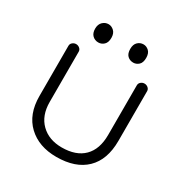

<svg xmlns="http://www.w3.org/2000/svg" viewBox="-170 -851 961 1004"><g transform="rotate(30 310.5 -349.0)"><path d="M308 20Q202 20 137.5 -41Q73 -102 73 -212V-515Q73 -527 82.5 -535Q92 -543 104 -543Q116 -543 125.5 -535Q135 -527 135 -515V-212Q135 -130 182.5 -83.5Q230 -37 308 -37Q394 -37 440 -83Q486 -129 486 -215V-515Q486 -527 495.5 -535Q505 -543 517 -543Q529 -543 538.5 -535Q548 -527 548 -515V-215Q548 -101 485.5 -40.5Q423 20 308 20ZM199 -608Q178 -608 163.5 -622Q149 -636 149 -663Q149 -689 164 -703.5Q179 -718 199 -718Q217 -718 232 -704Q247 -690 247 -663Q247 -635 232.5 -621.5Q218 -608 199 -608ZM410 -608Q389 -608 375 -621.5Q361 -635 361 -663Q361 -690 375.5 -704Q390 -718 410 -718Q428 -718 442.5 -704.5Q457 -691 457 -663Q457 -634 442.5 -621Q428 -608 410 -608Z"/></g></svg>

Font: Hoogli Medium
Style: Regular
Weight: 500
Designer: Anand Singh Naorem
Foundry: Brand New Type
Version: Version 1.00 b007